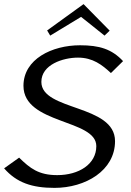

<svg xmlns="http://www.w3.org/2000/svg" viewBox="-31 -905 639 933"><path d="M-11 -87C50 -17 125 8 234 8C384 8 528 -76 528 -219C528 -399 170 -365 170 -507C170 -591 275 -625 348 -625C420 -625 465 -590 508 -550L567 -608C512 -667 451 -685 358 -685C222 -685 83 -618 83 -488C83 -300 437 -327 437 -195C437 -107 352 -54 247 -54C157 -54 115 -87 62 -139ZM198 -757 213 -732 363 -823 477 -732 502 -756 375 -885Z"/></svg>

Font: KpSans
Style: Italic
Weight: 400
Italic angle: -11°
Version: Version 0.66